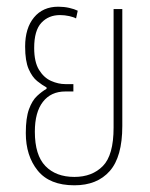

<svg xmlns="http://www.w3.org/2000/svg" viewBox="-20 -544 449 573"><path d="M202 9Q128 9 92.5 -35Q57 -79 57 -147Q57 -192 66.5 -218Q76 -244 90.5 -257.5Q105 -271 119 -279V-283Q106 -290 91 -302Q76 -314 65.5 -338Q55 -362 55 -405Q55 -460 81.5 -492Q108 -524 154 -524Q171 -524 186.5 -520.5Q202 -517 212 -512L207 -489Q200 -493 186.5 -496Q173 -499 159 -499Q125 -499 103.5 -476Q82 -453 82 -401Q82 -359 96.5 -335.5Q111 -312 132.5 -302.5Q154 -293 175 -293H199V-271H175Q132 -271 108 -240Q84 -209 84 -151Q84 -81 115.5 -48.5Q147 -16 202 -16Q255 -16 287 -48.5Q319 -81 319 -163V-517H345V-168Q345 -76 307.5 -33.5Q270 9 202 9Z"/></svg>

Font: Noto Sans Thai UI ExtCond Thin
Style: Regular
Weight: 100
Width: 2
Designer: Monotype Design Team
Foundry: Monotype Imaging Inc.
Version: Version 2.000